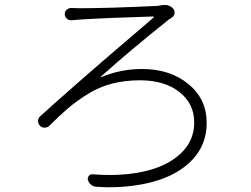

<svg xmlns="http://www.w3.org/2000/svg" viewBox="-20 -746 1040 796"><path d="M277.3 -662.1Q265.6 -661.1 257.3 -668.5Q249 -675.8 248.5 -687Q248 -698.2 256.3 -705.6Q264.6 -712.9 276.4 -712.9Q291 -711.9 308.6 -711.9Q431.6 -711.9 634.8 -721.7Q637.7 -722.7 644 -723.6Q650.4 -724.6 653.3 -724.6Q658.2 -725.6 663.1 -725.6Q684.6 -725.6 698.2 -710Q705.1 -701.2 703.6 -690.4Q702.1 -679.7 693.4 -673.8Q681.6 -666 678.7 -664.1Q519.5 -537.1 397.5 -427.7Q396.5 -426.8 397 -426.3Q397.5 -425.8 398.4 -425.8Q480.5 -460 568.4 -460Q684.6 -460 760.7 -397.9Q836.9 -335.9 836.9 -236.3Q836.9 -145.5 776.4 -82.5Q715.8 -19.5 613.3 7.8Q531.2 30.3 429.7 30.3Q406.2 30.3 380.9 28.3Q368.2 28.3 358.4 20.5Q348.6 12.7 344.7 1Q341.8 -8.8 348.1 -16.6Q354.5 -24.4 364.3 -23.4Q401.4 -20.5 435.5 -20.5Q511.7 -20.5 577.1 -35.2Q672.9 -56.6 729 -109.4Q785.2 -162.1 785.2 -238.3Q785.2 -316.4 723.6 -364.7Q662.1 -413.1 560.5 -413.1Q498 -413.1 444.8 -399.4Q391.6 -385.7 345.2 -356.9Q298.8 -328.1 264.6 -299.3Q230.5 -270.5 184.6 -224.6Q176.8 -216.8 165 -216.8Q153.3 -216.8 145.5 -224.6Q137.7 -233.4 137.7 -244.1Q137.7 -255.9 146.5 -263.7Q212.9 -324.2 306.6 -406.2Q400.4 -488.3 496.6 -570.3Q592.8 -652.3 616.2 -672.9Q618.2 -674.8 617.2 -676.3Q616.2 -677.7 614.3 -677.7Q420.9 -671.9 311.5 -665Q297.9 -664.1 277.3 -662.1Z"/></svg>

Font: Gen Jyuu Gothic Light
Style: Regular
Weight: 200
Designer: [Source Han Sans]
Ryoko NISHIZUKA  (kana & ideographs); Paul D. Hunt (Latin, Greek & Cyrillic); Wenlong ZHANG  (bopomofo
Version: Version 1.002.20150607